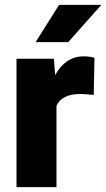

<svg xmlns="http://www.w3.org/2000/svg" viewBox="-20 -770 437 790"><path d="M368.7 -532.2 365.7 -379.4Q356 -380.4 339.4 -381.8Q322.8 -383.3 311.5 -383.3Q234.4 -383.3 212.4 -335V0H47.9V-528.3H201.7L207 -460.9Q226.6 -497.6 256.1 -517.8Q285.6 -538.1 323.2 -538.1Q350.6 -538.1 368.7 -532.2ZM126.5 -596.7 223.1 -750H397L260.7 -596.7Z"/></svg>

Font: Vazirmatn RD Black
Style: Regular
Weight: 900
Designer: Saber Rastikerdar
Foundry: Saber Rastikerdar
Version: Version 32.102